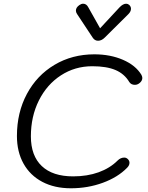

<svg xmlns="http://www.w3.org/2000/svg" viewBox="-20 -1002 794 1032"><path d="M71 -271Q71 -397 124.5 -497Q178 -597 273 -653.5Q368 -710 487 -710Q573 -710 641 -680.5Q709 -651 740 -600Q745 -590 745 -583Q745 -569 732.5 -557.5Q720 -546 705 -546Q685 -546 675 -561Q649 -605 601 -625.5Q553 -646 476 -646Q383 -646 307.5 -597Q232 -548 189 -462Q146 -376 146 -269Q146 -165 204.5 -109.5Q263 -54 373 -54Q449 -54 510 -76Q571 -98 612 -139Q628 -155 648 -155Q659 -155 667.5 -146.5Q676 -138 676 -127Q676 -113 663 -100Q613 -49 532.5 -19.5Q452 10 361 10Q273 10 207.5 -24.5Q142 -59 106.5 -122.5Q71 -186 71 -271ZM478 -800 394 -927Q388 -936 388 -945Q388 -962 407 -975Q417 -982 427 -982Q445 -982 455 -962L518 -850L622 -962Q641 -982 658 -982Q667 -982 674 -976Q684 -967 684 -955Q684 -940 670 -926L543 -800Q526 -783 507 -783Q489 -783 478 -800Z"/></svg>

Font: Kodchasan
Style: Italic
Weight: 400
Italic angle: -10°
Version: Version 1.000; ttfautohint (v1.6)